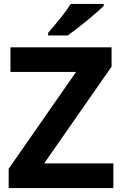

<svg xmlns="http://www.w3.org/2000/svg" viewBox="-20 -954 619 974"><path d="M555 0H24V-98L366 -589H33V-714H546V-616L204 -125H555ZM506 -924Q492 -910 469 -890Q446 -870 419.5 -848Q393 -826 367.5 -806.5Q342 -787 323 -774H224V-787Q240 -806 261.5 -831.5Q283 -857 304 -884.5Q325 -912 339 -934H506Z"/></svg>

Font: Noto Sans Sinhala
Style: Bold
Weight: 700
Designer: Jelle Bosma - Monotype Design Team
Foundry: Monotype Imaging Inc.
Version: Version 2.006; ttfautohint (v1.8.4.7-5d5b)